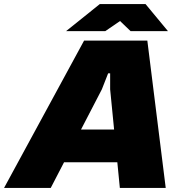

<svg xmlns="http://www.w3.org/2000/svg" viewBox="-54 -930 917 950"><path d="M-34 0 362 -729H675L766 0H539L491 -488V-567H481L450 -488L197 0ZM247 -127 331 -289H526L542 -127ZM273 -776 440 -910H666L777 -776H592L540 -826L467 -776Z"/></svg>

Font: Hubot Sans Condensed ExtraLight Black
Style: Italic
Weight: 900
Italic angle: -12.0243°
Version: Version 2.000